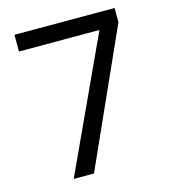

<svg xmlns="http://www.w3.org/2000/svg" viewBox="-107 -800 786 887"><g transform="rotate(-15 286.0 -357.0)"><path d="M429 -634H44V-714H523V-646L233 0H136Z"/></g></svg>

Font: Noto Sans Symbols2
Style: Regular
Weight: 400
Designer: Monotype Design Team
Foundry: Monotype Imaging Inc.
Version: Version 0.900